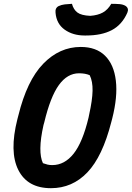

<svg xmlns="http://www.w3.org/2000/svg" viewBox="-20 -966 690 1006"><path d="M403 -720Q484 -720 530.5 -674Q577 -628 587 -543.5Q597 -459 568 -345L563 -326Q517 -146 438 -63Q359 20 247 20Q124 20 76 -75.5Q28 -171 71 -341L76 -360Q121 -544 206.5 -632Q292 -720 403 -720ZM208 -311Q192 -240 191.5 -190Q191 -140 205 -111Q219 -106 229.5 -103.5Q240 -101 254 -101Q318 -101 365.5 -160.5Q413 -220 444 -350L447 -365Q464 -441 465 -490.5Q466 -540 450 -572Q427 -582 394 -582Q333 -582 288.5 -520.5Q244 -459 212 -325ZM563 -946Q586 -946 605.5 -944.5Q625 -943 638 -935Q657 -922 647 -899Q619 -836 565.5 -808Q512 -780 431 -780H423Q362 -780 319 -810.5Q276 -841 271 -899Q268 -924 287 -934Q302 -941 319 -943Q336 -945 357 -946Q365 -916 385.5 -900.5Q406 -885 453 -883Q493 -886 519 -900.5Q545 -915 563 -946Z"/></svg>

Font: Recursive Mn Csl St
Style: Bold Italic
Weight: 700
Italic angle: -15°
Monospace: yes
Version: Version 1.079;hotconv 1.0.112;makeotfexe 2.5.65598; ttfautoh